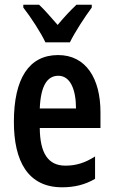

<svg xmlns="http://www.w3.org/2000/svg" viewBox="-20 -786 482 816"><path d="M173 -606H277C298 -649 341 -715 370 -754V-766H305C276 -738 256 -717 225 -680C196 -713 169 -745 146 -766H79V-754C111 -713 154 -647 173 -606ZM227 -552C103 -552 39 -452 39 -268C39 -102 98 10 244 10C296 10 342 -1 384 -26V-121C340 -93 302 -82 258 -82C185 -82 150 -134 149 -242H407V-309C407 -453 345 -552 227 -552ZM228 -464C278 -464 303 -407 303 -325H149C153 -422 181 -464 228 -464Z"/></svg>

Font: Noto Sans Lao Looped ExtraCondensed SemiBold
Style: Regular
Weight: 600
Width: 2
Designer: Mark Frömberg, Ben Mitchell
Foundry: The Fontpad Ltd
Version: Version 1.002